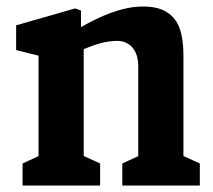

<svg xmlns="http://www.w3.org/2000/svg" viewBox="-20 -576 660 596"><path d="M359.6 -68.5 442.2 -106.6 409.1 -50.4V-370.8Q409.1 -396.8 400.2 -414.5Q391.4 -432.2 376.7 -440.6Q361.9 -449.1 344.1 -449.1Q319.5 -449.1 294.8 -442.6Q270.2 -436.1 238.8 -423.2Q223.6 -416.8 207.6 -409.3V-477.8Q217 -483.5 221.7 -486.1Q226.4 -488.7 235.8 -494.2Q270.7 -514 302.2 -527.4Q333.8 -540.8 364.3 -548.3Q394.8 -555.8 423.6 -555.8Q471 -555.8 498.7 -537.9Q526.3 -520 537.9 -487.2Q549.4 -454.5 549.4 -405.2V-50.8L516.8 -106.6L600.3 -68.5V0H359.6ZM50.1 -68.5 132.8 -106.6 99.6 -50.4V-434.6L132 -395.1L30.1 -420.5V-497.4L213.5 -549.9L231.4 -543.2V-441.9L239.9 -434.9V-50.8L207.3 -106.6L290.8 -68.5V0H50.1Z"/></svg>

Font: Monaspace Xenon Var ExtraLight
Style: Regular
Weight: 200
Designer: Riley Cran and the Lettermatic Team
Version: Version 1.200 (Monaspace Xenon Var)